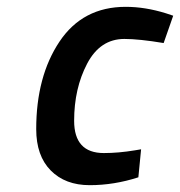

<svg xmlns="http://www.w3.org/2000/svg" viewBox="-20 -531 527 562"><path d="M348 -511Q405 -511 466 -492L487 -485L459 -405Q387 -417 344 -417Q273 -417 235 -344.5Q197 -272 197 -177.5Q197 -83 284 -83Q327 -83 375 -91L393 -94L385 -12Q314 11 242.5 11Q171 11 128.5 -32Q86 -75 86 -153Q86 -307 154 -409Q222 -511 348 -511Z"/></svg>

Font: Titillium Web
Style: SemiBold Italic
Weight: 600
Italic angle: -13°
Version: Version 1.001;PS 57.000;hotconv 1.0.70;makeotf.lib2.5.55311